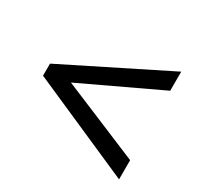

<svg xmlns="http://www.w3.org/2000/svg" viewBox="-115 -750 801 775"><g transform="rotate(30 286.0 -362.0)"><path d="M522.9 -200.2 159.2 -352.1 522.9 -523.9V-612.8L47.9 -376V-319.8L522.9 -110.8Z"/></g></svg>

Font: Noto Reveo Sans
Style: Regular
Weight: 500
Designer: Monotype Design Team
Foundry: Monotype Imaging Inc.
Version: Version 2.007